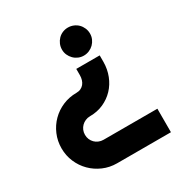

<svg xmlns="http://www.w3.org/2000/svg" viewBox="-170 -722 943 991"><g transform="rotate(-30 301.0 -226.0)"><path d="M33.2 -68.8Q33.2 -112.3 49.6 -150.6Q65.9 -189 94.5 -217.5Q123 -246.1 161.4 -262.5Q199.7 -278.8 243.2 -278.8Q258.3 -278.8 269.5 -284.2Q280.8 -289.6 288.6 -299.1Q296.4 -308.6 300.3 -321.5Q304.2 -334.5 304.2 -349.1V-386.2H443.8V-347.2Q443.4 -303.7 428.5 -265.9Q413.6 -228 387 -200Q360.4 -171.9 323.7 -155.5Q287.1 -139.2 243.2 -139.2Q228.5 -139.2 215.6 -133.5Q202.6 -127.9 193.1 -118.4Q183.6 -108.9 178.2 -96.2Q172.9 -83.5 172.9 -68.8Q172.9 -54.2 178.2 -41.5Q183.6 -28.8 193.1 -19.3Q202.6 -9.8 215.6 -4.4Q228.5 1 243.2 1H564V141.1H243.2Q199.7 141.1 161.4 124.5Q123 107.9 94.5 79.3Q65.9 50.8 49.6 12.7Q33.2 -25.4 33.2 -68.8ZM290 -508.8Q290 -526.4 296.6 -541.7Q303.2 -557.1 314.5 -568.6Q325.7 -580.1 340.8 -586.4Q356 -592.8 373 -592.8Q390.1 -592.8 405.5 -586.4Q420.9 -580.1 432.4 -568.6Q443.8 -557.1 450.4 -541.7Q457 -526.4 457 -508.8Q457 -491.7 450.4 -476.8Q443.8 -461.9 432.4 -450.4Q420.9 -439 405.5 -432.4Q390.1 -425.8 373 -425.8Q356 -425.8 340.8 -432.4Q325.7 -439 314.5 -450.4Q303.2 -461.9 296.6 -476.8Q290 -491.7 290 -508.8Z"/></g></svg>

Font: Righteous
Style: Regular
Weight: 400
Version: Version 1.000